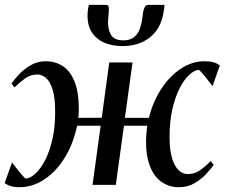

<svg xmlns="http://www.w3.org/2000/svg" viewBox="-30 -774 941 804"><path d="M52 10Q30 10 14.8 5.2Q-0.5 0.5 -10.5 -7.5L20.5 -94Q23.5 -90 31 -80Q38.5 -70 47.5 -58.8Q56.5 -47.5 64.5 -38.5Q72.5 -29.5 76.5 -26Q96 -27 117.5 -46.2Q139 -65.5 158 -101.5Q177 -137.5 189 -188.8Q201 -240 201 -304.5Q201 -365.5 190 -399.8Q179 -434 162 -448Q145 -462 126.5 -462Q98.5 -462 76.8 -446.8Q55 -431.5 30.5 -408L18 -424Q27.5 -438.5 48 -460.8Q68.5 -483 97.2 -500.2Q126 -517.5 162 -517.5Q201.5 -517.5 232.8 -497.2Q264 -477 282 -432.8Q300 -388.5 300 -315.5Q300 -307 299.5 -297.8Q299 -288.5 298 -280.5L396 -281L427.5 -512.5H525L493 -280.5H593.5Q610 -347.5 645 -401.2Q680 -455 727 -486.2Q774 -517.5 827 -517.5Q849 -517.5 864.5 -513Q880 -508.5 890.5 -499.5L860 -413.5Q856.5 -418 849 -427.8Q841.5 -437.5 832.5 -448.8Q823.5 -460 815.5 -469Q807.5 -478 803.5 -481.5Q784 -480.5 762.5 -460.8Q741 -441 722.2 -404.5Q703.5 -368 691.8 -316.8Q680 -265.5 680 -201.5Q680 -145 690.8 -110.5Q701.5 -76 718.8 -60.5Q736 -45 756 -45Q782 -45 803.5 -58.5Q825 -72 852 -99.5L865 -83.5Q855.5 -70 835.5 -47.8Q815.5 -25.5 786.2 -7.8Q757 10 719 10Q679 10 647.5 -11.5Q616 -33 598.5 -76.8Q581 -120.5 581.5 -186.5Q582 -199.5 583 -214.2Q584 -229 586.5 -247.5H489L455 0H357.5L391.5 -247.5H293Q281 -190.5 257.5 -143.2Q234 -96 201.8 -61.8Q169.5 -27.5 131.5 -8.8Q93.5 10 52 10ZM414 -753.5Q423.5 -753.5 425 -744.8Q426.5 -736 425.5 -723Q425 -716 424 -706.2Q423 -696.5 422.5 -689.5Q420.5 -654 434 -629.5Q447.5 -605 486 -605Q516.5 -605 533 -619.5Q549.5 -634 557.2 -658.8Q565 -683.5 568 -714Q569.5 -729.5 574.8 -741.5Q580 -753.5 591 -753.5H658.5Q658.5 -749 658 -743Q657.5 -737 655 -723.5Q644 -654 597.8 -617.5Q551.5 -581 483 -581Q438.5 -581 404.2 -596.5Q370 -612 352 -643Q334 -674 337 -721.5Q337.5 -729.5 338.8 -737.5Q340 -745.5 342.5 -753.5Z"/></svg>

Font: Merriweather 120pt
Style: Italic
Weight: 400
Italic angle: -7.8°
Version: Version 2.101